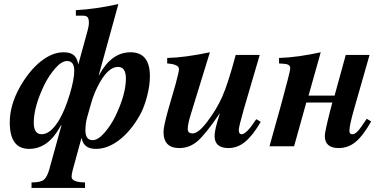

<svg xmlns="http://www.w3.org/2000/svg" viewBox="-20 -719 1875 944"><path d="M465 -347 468 -351Q528 -462 622 -462Q717 -462 717 -344Q717 -297 702 -241.5Q687 -186 666 -150Q622 -73 565.5 -30Q509 13 452 13Q412 13 395 -9Q385 -20 381 -42L338 115Q332 136 332 150Q332 177 398 178V205H135V178Q181 178 196.5 164Q212 150 222 115L283 -106L277 -98Q217 13 123 13Q28 13 28 -117Q28 -204 80 -295Q125 -373 181 -417.5Q237 -462 293 -462Q333 -462 350 -440Q360 -428 365 -402L410 -566Q417 -590 417 -608Q417 -628 410 -635Q403 -642 387 -642H353V-669Q449 -674 562 -699ZM428 -211 409 -144Q400 -113 400 -78Q400 -30 435 -30Q462 -30 493 -65.5Q524 -101 546 -145Q599 -254 599 -333Q599 -390 560 -390Q515 -390 472 -316Q443 -265 428 -211ZM345 -371Q345 -419 310 -419Q283 -419 252 -383.5Q221 -348 199 -304Q146 -195 146 -116Q146 -59 185 -59Q230 -59 273 -133Q300 -180 322.5 -254Q345 -328 345 -371Z M1240 -133 1262 -120Q1223 -53 1185.5 -22Q1148 9 1103 9Q1035 9 1035 -51Q1035 -82 1061 -161H1060Q990 -58 950.5 -24.5Q911 9 862 9Q784 9 784 -70Q784 -97 806 -176L843 -304Q860 -366 860 -379Q860 -403 802 -407V-434Q889 -436 1012 -462L919 -160Q903 -109 903 -85Q903 -63 927 -63Q955 -63 997 -118Q1044 -179 1072.5 -243Q1101 -307 1139 -449H1257L1179 -183Q1154 -95 1154 -80Q1154 -59 1168 -59Q1192 -59 1240 -133Z M1783 -135 1805 -122Q1764 -50 1727.5 -20.5Q1691 9 1645 9Q1577 9 1577 -51Q1577 -71 1604 -177L1614 -215H1486L1426 0H1305L1362 -204Q1407 -368 1407 -383Q1407 -397 1395.5 -401.5Q1384 -406 1352 -407V-434Q1444 -437 1557 -462L1497 -249H1625L1680 -449H1797L1721 -183Q1698 -103 1698 -76Q1698 -59 1712 -59Q1725 -59 1739 -74Q1753 -89 1783 -135Z"/></svg>

Font: STIX MathJax Alphabets
Style: Bold Italic
Weight: 700
Italic angle: -16.33°
Designer: MicroPress Inc., with final additions and corrections provided by Coen Hoffman, Elsevier (retired)
Version: Version 1.1.1